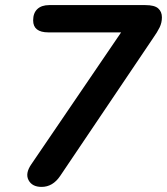

<svg xmlns="http://www.w3.org/2000/svg" viewBox="-20 -725 655 753"><path d="M143 8Q106 8 92 -18.5Q78 -45 103 -81L455 -598H170Q110 -598 110 -645Q110 -674 126.5 -689.5Q143 -705 173 -705H550Q586 -705 600.5 -692Q615 -679 615 -657Q615 -636 606 -617.5Q597 -599 580 -575L216 -35Q187 8 143 8Z"/></svg>

Font: Nunito
Style: Bold Italic
Weight: 700
Italic angle: -9°
Designer: Vernon Adams
Foundry: Vernon Adams
Version: Version 3.601; ttfautohint (v1.8.2.53-6de2)